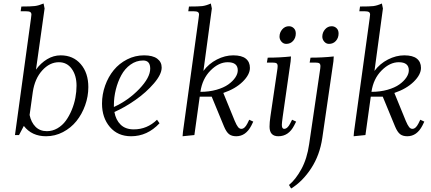

<svg xmlns="http://www.w3.org/2000/svg" viewBox="-20 -766 2446 1089"><path d="M64.9 0 155.8 -662.1Q158.2 -681.6 158.2 -683.1Q158.2 -693.4 151.4 -697.8Q144.5 -702.1 127 -702.1H97.2L101.1 -729Q154.8 -729 177.2 -731.7Q199.7 -734.4 227.1 -746.1L232.9 -717.8L184.1 -371.1Q210.9 -408.2 247.3 -430.2Q283.7 -452.1 324.2 -452.1Q395 -452.1 438 -402.3Q481 -352.5 481 -272Q481 -219.2 462.9 -168.7Q444.8 -118.2 413.6 -79.3Q382.3 -40.5 337.2 -16.8Q292 6.8 241.2 6.8Q160.2 6.8 115.2 -51.8L87.9 0ZM147.9 -113.8Q156.7 -71.8 181.6 -46.9Q206.5 -22 246.1 -22Q277.8 -22 305.9 -38.3Q334 -54.7 353.3 -81.3Q372.6 -107.9 386.7 -141.8Q400.9 -175.8 407.5 -211.2Q414.1 -246.6 414.1 -279.8Q414.1 -337.9 387 -375.5Q359.9 -413.1 314 -413.1Q261.7 -413.1 219.5 -366.5Q177.2 -319.8 166 -244.1Z M558.6 -178.2Q558.6 -231 576.4 -280.8Q594.2 -330.6 625.2 -368.4Q656.2 -406.2 701.2 -429.2Q746.1 -452.1 796.9 -452.1Q846.2 -452.1 871.6 -433.3Q897 -414.6 897 -382.8Q897 -344.2 853 -293Q809.1 -241.7 748 -199Q687 -156.2 628.9 -130.9Q636.7 -85.9 664.1 -59.1Q691.4 -32.2 738.8 -32.2Q814.5 -32.2 870.6 -86.9L884.8 -66.9Q815.9 6.8 723.6 6.8Q647.9 6.8 603.3 -45.7Q558.6 -98.1 558.6 -178.2ZM626 -159.2Q707.5 -196.3 769.8 -261.2Q832 -326.2 832 -377Q832 -422.9 792 -422.9Q752.9 -422.9 720.5 -399.7Q688 -376.5 668 -339.4Q647.9 -302.2 637 -258.3Q626 -214.4 626 -169.9Z M1015.6 6.8 1017.6 -17.1 1106.4 -662.1Q1108.9 -681.6 1108.9 -683.1Q1108.9 -693.4 1102.1 -697.8Q1095.2 -702.1 1077.6 -702.1H1047.9L1051.8 -729Q1105 -729 1126.7 -731.4Q1148.4 -733.9 1175.8 -746.1L1181.6 -717.8L1133.8 -363.8Q1164.1 -404.8 1210.2 -428.5Q1256.3 -452.1 1302.7 -452.1Q1351.1 -452.1 1374.3 -433.3Q1397.5 -414.6 1397.5 -380.9Q1397.5 -342.8 1356.4 -302.5Q1315.4 -262.2 1246.6 -238.8L1311.5 -80.1Q1321.8 -55.7 1330.1 -45.4Q1338.4 -35.2 1348.6 -35.2Q1367.7 -35.2 1382.8 -64.9L1393.6 -86.9L1416.5 -76.2L1405.8 -54.2Q1374.5 6.8 1319.8 6.8Q1294.4 6.8 1279.1 -5.1Q1263.7 -17.1 1250.5 -48.8L1180.7 -217.8H1112.8L1082.5 0ZM1116.7 -245.1Q1166 -245.1 1207.5 -256.8Q1249 -268.6 1274.7 -286.9Q1300.3 -305.2 1314.5 -326.2Q1328.6 -347.2 1328.6 -367.2Q1328.6 -413.1 1271.5 -413.1Q1220.7 -413.1 1174.1 -366.2Q1127.4 -319.3 1116.7 -245.1Z M1493.7 -411.1 1498.5 -439Q1567.4 -439 1630.4 -445.8L1628.4 -418L1583.5 -104Q1578.6 -68.8 1578.6 -58.1Q1578.6 -35.2 1591.3 -35.2Q1610.4 -35.2 1625.5 -64.9L1636.7 -86.9L1659.7 -76.2L1648.4 -54.2Q1617.2 6.8 1558.6 6.8Q1508.8 6.8 1508.8 -47.9Q1508.8 -71.8 1513.7 -105L1551.8 -363.8Q1554.7 -380.9 1554.7 -391.1Q1554.7 -402.8 1548.3 -407Q1542 -411.1 1524.4 -411.1ZM1565.4 -558.1Q1565.4 -581.5 1580.8 -599.4Q1596.2 -617.2 1618.7 -617.2Q1634.8 -617.2 1646.2 -606.2Q1657.7 -595.2 1657.7 -576.2Q1657.7 -551.3 1642.6 -534.2Q1627.4 -517.1 1603.5 -517.1Q1587.4 -517.1 1576.4 -529.8Q1565.4 -542.5 1565.4 -558.1Z M1619.1 283.2Q1657.2 252 1689.5 192.9Q1721.7 133.8 1733.4 51.8L1794.4 -363.8Q1797.4 -380.9 1797.4 -391.1Q1797.4 -402.8 1791 -407Q1784.7 -411.1 1767.1 -411.1H1736.3L1741.2 -439Q1810.1 -439 1873 -445.8L1871.1 -418L1808.1 16.1Q1793.9 113.8 1744.9 188.7Q1695.8 263.7 1631.3 303.2ZM1808.1 -558.1Q1808.1 -581.5 1823.5 -599.4Q1838.9 -617.2 1861.3 -617.2Q1877.4 -617.2 1888.9 -606.2Q1900.4 -595.2 1900.4 -576.2Q1900.4 -551.3 1885.3 -534.2Q1870.1 -517.1 1846.2 -517.1Q1830.1 -517.1 1819.1 -529.8Q1808.1 -542.5 1808.1 -558.1Z M1985.8 6.8 1987.8 -17.1 2076.7 -662.1Q2079.1 -681.6 2079.1 -683.1Q2079.1 -693.4 2072.3 -697.8Q2065.4 -702.1 2047.9 -702.1H2018.1L2022 -729Q2075.2 -729 2096.9 -731.4Q2118.7 -733.9 2146 -746.1L2151.9 -717.8L2104 -363.8Q2134.3 -404.8 2180.4 -428.5Q2226.6 -452.1 2272.9 -452.1Q2321.3 -452.1 2344.5 -433.3Q2367.7 -414.6 2367.7 -380.9Q2367.7 -342.8 2326.7 -302.5Q2285.6 -262.2 2216.8 -238.8L2281.7 -80.1Q2292 -55.7 2300.3 -45.4Q2308.6 -35.2 2318.8 -35.2Q2337.9 -35.2 2353 -64.9L2363.8 -86.9L2386.7 -76.2L2376 -54.2Q2344.7 6.8 2290 6.8Q2264.6 6.8 2249.3 -5.1Q2233.9 -17.1 2220.7 -48.8L2150.9 -217.8H2083L2052.7 0ZM2086.9 -245.1Q2136.2 -245.1 2177.7 -256.8Q2219.2 -268.6 2244.9 -286.9Q2270.5 -305.2 2284.7 -326.2Q2298.8 -347.2 2298.8 -367.2Q2298.8 -413.1 2241.7 -413.1Q2190.9 -413.1 2144.3 -366.2Q2097.7 -319.3 2086.9 -245.1Z"/></svg>

Font: Dihjauti S
Style: Italic
Weight: 400
Italic angle: -9°
Designer: T. Christopher White
Version: Version 3.0.0